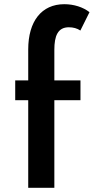

<svg xmlns="http://www.w3.org/2000/svg" viewBox="-20 -895 446 915"><path d="M239 0V-417.5H363.5V-512H239V-658C239 -723 255 -765 308 -765C329 -765 347.5 -760 363 -749.5L406.5 -837C376 -861 332 -875 286.5 -875C178 -875 114.5 -793.5 114.5 -659.5V-512H52.5V-417.5H114.5V0Z"/></svg>

Font: Spartan SemiBold
Style: Regular
Weight: 600
Designer: Matt Bailey, Mirko Velimirovic
Foundry: Matt Bailey
Version: Version 1.003